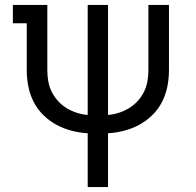

<svg xmlns="http://www.w3.org/2000/svg" viewBox="-20 -540 790 775"><path d="M334 215V-2Q301 -4 268.5 -12.5Q236 -21 207.5 -36.5Q179 -52 155 -75.5Q131 -99 116 -128.5Q101 -158 94.5 -190.5Q88 -223 88 -256V-446H32V-520H171V-256Q171 -233 175 -211Q179 -189 189 -169Q199 -149 214.5 -132Q230 -115 249 -103.5Q268 -92 289.5 -85Q311 -78 334 -76V-520H416V-76Q439 -78 460.5 -85Q482 -92 501 -103.5Q520 -115 535.5 -132Q551 -149 561 -169Q571 -189 575 -211Q579 -233 579 -256V-520H662V-256Q662 -223 655.5 -190.5Q649 -158 634 -128.5Q619 -99 595 -75.5Q571 -52 542.5 -36.5Q514 -21 481.5 -12.5Q449 -4 416 -2V215Z"/></svg>

Font: Iosevka Plex Etoile
Style: Regular
Weight: 400
Designer: Belleve Invis
Foundry: Belleve Invis
Version: Version 25.1.1; ttfautohint (v1.8.4)